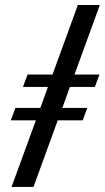

<svg xmlns="http://www.w3.org/2000/svg" viewBox="-20 -735 413 755"><path d="M25.4 0 121.1 -261.7H22.5L40.5 -310.5H138.7L168.5 -393.1H70.3L88.4 -441.9H186.5L286.1 -715.3H372.6L272.9 -441.9H371.1L353 -393.1H254.9L225.1 -310.5H323.2L305.2 -261.7H207L111.8 0Z"/></svg>

Font: Elstob 10pt Medium
Style: Italic
Weight: 500
Italic angle: -20°
Designer: Peter S. Baker
Version: Version 1.015